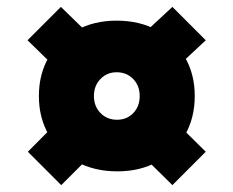

<svg xmlns="http://www.w3.org/2000/svg" viewBox="-20 -629 678 558"><path d="M321 -131Q254 -131 202.5 -159Q151 -187 122 -236.5Q93 -286 93 -350Q93 -414 122 -463.5Q151 -513 202 -541Q253 -569 319 -569Q386 -569 437 -541Q488 -513 517 -463.5Q546 -414 546 -350Q546 -286 517.5 -236.5Q489 -187 438 -159Q387 -131 321 -131ZM158 -91 61 -188 205 -333 305 -238ZM320 -281Q349 -281 367.5 -300.5Q386 -320 386 -350Q386 -380 367 -399.5Q348 -419 319 -419Q291 -419 272 -399.5Q253 -380 253 -350Q253 -320 272 -300.5Q291 -281 320 -281ZM217 -359 60 -512 157 -609 316 -454ZM481 -91 332 -238 431 -333 578 -188ZM424 -368 324 -463 481 -609 578 -512Z"/></svg>

Font: Figtree Light Black
Style: Regular
Weight: 900
Version: Version 2.000